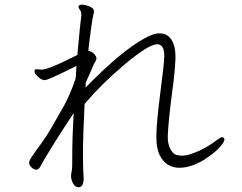

<svg xmlns="http://www.w3.org/2000/svg" viewBox="-20 -761 1040 824"><path d="M383 -709V-713Q383 -726 364 -733.5Q345 -741 332.5 -741Q320 -741 318 -735L317 -732Q317 -726 323 -718.5Q329 -711 329 -699V-694Q325 -669 312 -525Q297 -518 275 -507Q185 -462 157 -462L136 -464Q128 -464 128 -454.5Q128 -445 143.5 -431Q159 -417 172.5 -417Q186 -417 308 -478Q307 -465 306.5 -450.5Q306 -436 304 -422Q276 -340 238 -278Q223 -252 202 -215Q181 -178 156 -144Q131 -110 118 -90.5Q105 -71 105 -62Q105 -53 115 -43Q125 -33 135.5 -33Q146 -33 153 -46Q182 -102 296 -276Q290 -168 290 -86V-59Q290 -36 288 -28Q286 -20 285 -8V-6Q285 10 293.5 26Q302 42 315.5 42.5Q329 43 333.5 33Q338 23 339 11V4L337 -34L336 -93Q336 -177 343 -315Q417 -402 512 -482Q615 -569 653 -571H655Q685 -571 685 -521V-516Q684 -485 668 -362.5Q652 -240 651 -178V-174Q651 -123 666 -94Q693 -41 750 -41Q810 -41 879 -91Q908 -112 925.5 -132Q943 -152 943 -162Q943 -172 932 -172Q927 -172 915 -163Q862 -122 810 -104Q782 -93 763.5 -93Q745 -93 732 -98Q720 -104 710 -124Q700 -144 700 -173V-176Q702 -238 720 -375Q730 -442 733 -510V-521Q733 -562 716.5 -589.5Q700 -617 666 -618H664Q640 -618 603 -598Q501 -543 347 -385Q347 -391 347.5 -396.5Q348 -402 348 -407Q363 -439 374 -465.5Q385 -492 389.5 -497.5Q394 -503 394 -510.5Q394 -518 385 -528.5Q376 -539 359 -543Q373 -668 383 -709Z"/></svg>

Font: LXGW WenKai Mono TC Light
Style: Regular
Weight: 300
Designer: LXGW / Fontworks Inc.
Foundry: LXGW / Fontworks Inc.
Version: Version 1.330